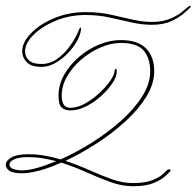

<svg xmlns="http://www.w3.org/2000/svg" viewBox="-60 -592 681 666"><path d="M85 -360Q48 -360 32.5 -376.5Q17 -393 17 -414Q17 -445 47.5 -476.5Q78 -508 128 -529Q178 -550 237 -550Q283 -550 322.5 -541.5Q362 -533 398 -524.5Q434 -516 467 -516Q506 -516 532.5 -528Q559 -540 574 -553Q589 -566 592 -568Q598 -573 600.5 -571Q603 -569 598 -564Q595 -561 579.5 -547Q564 -533 536 -519.5Q508 -506 467 -506Q432 -506 395 -514.5Q358 -523 319 -531.5Q280 -540 237 -540Q181 -540 133 -520Q85 -500 56 -471Q27 -442 27 -414Q27 -395 40.5 -382.5Q54 -370 85 -370Q112 -370 135 -385.5Q158 -401 175 -422.5Q192 -444 202 -463Q212 -482 214 -489Q216 -495 219 -496.5Q222 -498 221 -490Q219 -470 206 -447.5Q193 -425 173 -405Q153 -385 130 -372.5Q107 -360 85 -360ZM337 -345Q337 -350 341 -353Q345 -356 345 -343Q345 -326 330 -303.5Q315 -281 291.5 -259.5Q268 -238 239.5 -223.5Q211 -209 184 -209Q166 -209 154.5 -218.5Q143 -228 143 -260Q143 -298 162.5 -332.5Q182 -367 214 -394.5Q246 -422 284 -437.5Q322 -453 359 -453Q418 -453 446.5 -424Q475 -395 475 -345Q475 -301 447.5 -256.5Q420 -212 374.5 -170.5Q329 -129 274.5 -94Q220 -59 167 -34Q212 -19 252 -1Q292 17 329 30Q366 43 401 43Q441 43 465.5 34Q490 25 502.5 14Q515 3 520 -2Q525 -7 529.5 -4Q534 -1 529 4Q526 7 512.5 19.5Q499 32 472.5 43Q446 54 401 54Q363 54 323 39.5Q283 25 241 6Q199 -13 152 -28Q113 -10 77.5 -0.5Q42 9 17 9Q-16 9 -28 0Q-40 -9 -40 -21Q-40 -34 -21 -45.5Q-2 -57 37 -57Q67 -57 95.5 -52Q124 -47 150 -39Q202 -62 256.5 -96Q311 -130 357.5 -171Q404 -212 432.5 -256.5Q461 -301 461 -345Q461 -390 438.5 -416.5Q416 -443 359 -443Q325 -443 289 -427.5Q253 -412 222.5 -386Q192 -360 173 -327.5Q154 -295 154 -260Q154 -218 184 -218Q209 -218 235.5 -233Q262 -248 285 -269.5Q308 -291 322.5 -312Q337 -333 337 -345ZM-27 -21Q-27 -10 -13 -5.5Q1 -1 17 -1Q38 -1 68.5 -9.5Q99 -18 135 -33Q112 -39 87.5 -43Q63 -47 37 -47Q6 -47 -10.5 -39.5Q-27 -32 -27 -21Z"/></svg>

Font: Kapakana Light
Style: Regular
Weight: 300
Designer: Kyosuke Nagai
Version: Version 1.000